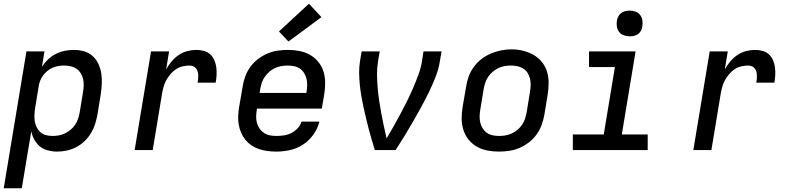

<svg xmlns="http://www.w3.org/2000/svg" viewBox="-25 -806 4245 1031"><path d="M-5 205 117 -530H214L200 -447Q214 -469 233 -487Q252 -505 275 -516.5Q298 -528 322.5 -533Q347 -538 371 -538Q400 -538 426.5 -530.5Q453 -523 472.5 -505Q492 -487 503.5 -462.5Q515 -438 519 -411Q523 -384 521.5 -355.5Q520 -327 516 -299L498 -189Q493 -163 485 -138Q477 -113 462.5 -89.5Q448 -66 428 -47Q408 -28 383.5 -15.5Q359 -3 333.5 2.5Q308 8 281 8Q256 8 231.5 1.5Q207 -5 189 -20Q171 -35 159.5 -56Q148 -77 143 -101L92 205ZM257 -76Q274 -76 291 -79Q308 -82 324.5 -90Q341 -98 355 -110Q369 -122 379 -137Q389 -152 394.5 -169Q400 -186 403 -203L421 -313Q424 -330 424.5 -348Q425 -366 421 -382.5Q417 -399 408 -413.5Q399 -428 385.5 -437Q372 -446 355 -450Q338 -454 320 -454Q304 -454 288 -451.5Q272 -449 256.5 -442Q241 -435 228 -424Q215 -413 205 -399Q195 -385 189.5 -369.5Q184 -354 182 -338L164 -228Q161 -210 160 -191.5Q159 -173 161.5 -156Q164 -139 171.5 -123.5Q179 -108 191.5 -96.5Q204 -85 221.5 -80.5Q239 -76 257 -76Z M698 0 786 -530H883L867 -433Q879 -455 896 -475.5Q913 -496 934.5 -510.5Q956 -525 980.5 -531.5Q1005 -538 1029 -538Q1050 -538 1070 -532.5Q1090 -527 1104 -514Q1118 -501 1126 -482.5Q1134 -464 1136.5 -444.5Q1139 -425 1138 -403.5Q1137 -382 1133 -362H1036Q1038 -372 1039 -382.5Q1040 -393 1039.5 -403Q1039 -413 1036 -422.5Q1033 -432 1027 -439.5Q1021 -447 1011.5 -450.5Q1002 -454 992 -454Q974 -454 955 -449.5Q936 -445 919.5 -434Q903 -423 890 -407.5Q877 -392 867.5 -374.5Q858 -357 853 -338.5Q848 -320 845 -302L795 0Z M1459 8Q1435 8 1411.5 5Q1388 2 1366 -5.5Q1344 -13 1325.5 -25.5Q1307 -38 1293 -55Q1279 -72 1270 -93Q1261 -114 1257 -136.5Q1253 -159 1254 -183Q1255 -207 1259 -231L1278 -341Q1282 -369 1292 -396Q1302 -423 1319 -446.5Q1336 -470 1360 -488.5Q1384 -507 1411 -518.5Q1438 -530 1466 -534Q1494 -538 1521 -538Q1553 -538 1583.5 -532Q1614 -526 1639.5 -511.5Q1665 -497 1684 -474Q1703 -451 1712 -422Q1721 -393 1721 -361.5Q1721 -330 1716 -299L1703 -223H1355L1354 -217Q1351 -199 1350.5 -181Q1350 -163 1354.5 -146.5Q1359 -130 1368.5 -116Q1378 -102 1392 -92.5Q1406 -83 1423 -79.5Q1440 -76 1459 -76Q1479 -76 1499.5 -79Q1520 -82 1539 -91.5Q1558 -101 1573 -117Q1588 -133 1594 -153H1690Q1681 -116 1658 -83.5Q1635 -51 1602 -29.5Q1569 -8 1532 0Q1495 8 1459 8ZM1369 -307H1620L1621 -313Q1624 -330 1624.5 -348Q1625 -366 1621 -382.5Q1617 -399 1608 -413.5Q1599 -428 1585.5 -437.5Q1572 -447 1555 -450.5Q1538 -454 1520 -454Q1502 -454 1485 -451Q1468 -448 1451.5 -440.5Q1435 -433 1421 -420.5Q1407 -408 1396.5 -393Q1386 -378 1380.5 -361Q1375 -344 1372 -327ZM1524 -583 1473 -637 1634 -786 1701 -714Z M1988 0Q1979 -29 1970.5 -57.5Q1962 -86 1954.5 -115Q1947 -144 1940 -173.5Q1933 -203 1926.5 -232.5Q1920 -262 1915 -292Q1910 -322 1907 -352.5Q1904 -383 1903.5 -414.5Q1903 -446 1908 -477L1917 -530H2014L2005 -477Q1999 -441 1999.5 -405.5Q2000 -370 2003 -335Q2006 -300 2011 -265.5Q2016 -231 2022.5 -197Q2029 -163 2036 -129.5Q2043 -96 2051 -63Q2071 -96 2090 -130Q2109 -164 2127 -197.5Q2145 -231 2162 -265.5Q2179 -300 2194 -335Q2209 -370 2222 -405.5Q2235 -441 2241 -477L2249 -530H2346L2337 -477Q2330 -434 2314 -393Q2298 -352 2278.5 -312Q2259 -272 2237.5 -232.5Q2216 -193 2193.5 -154Q2171 -115 2147.5 -76.5Q2124 -38 2099 0Z M2654 8Q2622 8 2591.5 2Q2561 -4 2535.5 -18.5Q2510 -33 2491.5 -56Q2473 -79 2463.5 -108Q2454 -137 2454 -168.5Q2454 -200 2459 -231L2478 -341Q2482 -369 2492 -396Q2502 -423 2519.5 -447Q2537 -471 2560.5 -489Q2584 -507 2611 -518.5Q2638 -530 2666 -535.5Q2694 -541 2722 -541Q2754 -541 2784 -533.5Q2814 -526 2839.5 -511.5Q2865 -497 2884 -474Q2903 -451 2912 -422.5Q2921 -394 2921 -362Q2921 -330 2916 -299L2898 -189Q2893 -161 2883 -134Q2873 -107 2856 -83.5Q2839 -60 2815 -41.5Q2791 -23 2764 -11.5Q2737 0 2709 4Q2681 8 2654 8ZM2655 -76Q2673 -76 2690 -79Q2707 -82 2723.5 -89.5Q2740 -97 2754.5 -109.5Q2769 -122 2779 -137Q2789 -152 2794.5 -169Q2800 -186 2803 -203L2821 -313Q2824 -331 2824.5 -349Q2825 -367 2821 -383.5Q2817 -400 2808 -414.5Q2799 -429 2784.5 -438Q2770 -447 2753 -450.5Q2736 -454 2718 -454Q2700 -454 2683 -451Q2666 -448 2650 -440Q2634 -432 2620 -420Q2606 -408 2596 -393Q2586 -378 2580.5 -361Q2575 -344 2572 -327L2554 -217Q2551 -200 2550.5 -182Q2550 -164 2554 -147.5Q2558 -131 2567 -116.5Q2576 -102 2589.5 -92.5Q2603 -83 2620.5 -79.5Q2638 -76 2655 -76Z M3051 0V-84H3217L3277 -446H3138V-530H3388L3314 -84H3453V0ZM3356 -611Q3340 -611 3324.5 -616.5Q3309 -622 3299.5 -634.5Q3290 -647 3287.5 -663.5Q3285 -680 3288 -697Q3290 -708 3296 -719Q3302 -730 3312 -737Q3322 -744 3333.5 -746.5Q3345 -749 3356 -749Q3373 -749 3388 -743.5Q3403 -738 3412.5 -725.5Q3422 -713 3424.5 -696.5Q3427 -680 3424 -663Q3423 -652 3417 -641Q3411 -630 3401 -623Q3391 -616 3379.5 -613.5Q3368 -611 3356 -611Z M3698 0 3786 -530H3883L3867 -433Q3879 -455 3896 -475.5Q3913 -496 3934.5 -510.5Q3956 -525 3980.5 -531.5Q4005 -538 4029 -538Q4050 -538 4070 -532.5Q4090 -527 4104 -514Q4118 -501 4126 -482.5Q4134 -464 4136.5 -444.5Q4139 -425 4138 -403.5Q4137 -382 4133 -362H4036Q4038 -372 4039 -382.5Q4040 -393 4039.5 -403Q4039 -413 4036 -422.5Q4033 -432 4027 -439.5Q4021 -447 4011.5 -450.5Q4002 -454 3992 -454Q3974 -454 3955 -449.5Q3936 -445 3919.5 -434Q3903 -423 3890 -407.5Q3877 -392 3867.5 -374.5Q3858 -357 3853 -338.5Q3848 -320 3845 -302L3795 0Z"/></svg>

Font: Iosevka Curly MdExObl
Style: Regular
Weight: 500
Width: 7
Italic angle: -9°
Monospace: yes
Designer: Belleve Invis
Foundry: Belleve Invis
Version: Version 11.1.0; ttfautohint (v1.8.3)